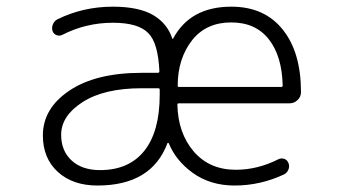

<svg xmlns="http://www.w3.org/2000/svg" viewBox="-20 -576 1040 584"><path d="M166 -166Q166 -117.2 197.8 -87.9Q229.5 -58.6 284.2 -58.6Q372.1 -58.6 418.9 -117.2Q465.8 -175.8 465.8 -288.1V-302.7Q465.8 -307.6 461.9 -307.6H411.1Q296.9 -307.6 231.4 -265.6Q166 -223.6 166 -166ZM524.4 -261.7Q519.5 -261.7 519.5 -257.8Q521.5 -170.9 569.3 -115.2Q617.2 -59.6 697.3 -59.6Q763.7 -59.6 827.1 -91.8Q835.9 -95.7 844.7 -92.8Q853.5 -89.8 857.4 -80.1Q861.3 -70.3 857.4 -60.5Q853.5 -50.8 844.7 -45.9Q772.5 -11.7 693.4 -11.7Q619.1 -11.7 565.4 -50.8Q514.6 -87.9 493.2 -140.6Q492.2 -141.6 491.2 -141.6Q490.2 -141.6 489.3 -140.6Q441.4 -11.7 276.4 -11.7Q201.2 -11.7 155.8 -53.2Q110.4 -94.7 110.4 -164.1Q110.4 -246.1 190.9 -300.3Q271.5 -354.5 411.1 -354.5H460Q464.8 -354.5 464.8 -359.4Q460.9 -446.3 430.7 -475.6Q400.4 -506.8 323.2 -506.8Q241.2 -506.8 168.9 -469.7Q161.1 -465.8 151.9 -469.2Q142.6 -472.7 139.6 -482.4Q136.7 -492.2 141.1 -502.4Q145.5 -512.7 155.3 -517.6Q233.4 -555.7 323.2 -555.7Q403.3 -555.7 447.3 -529.3Q489.3 -503.9 503.9 -459Q503.9 -458 504.9 -458Q505.9 -458 506.8 -459Q558.6 -555.7 683.6 -555.7Q784.2 -555.7 839.8 -486.3Q895.5 -417 895.5 -295.9Q895.5 -281.2 884.8 -271.5Q875 -261.7 860.4 -261.7ZM520.5 -315.4Q520.5 -311.5 524.4 -311.5H835Q839.8 -311.5 839.8 -315.4Q839.8 -315.4 839.8 -315.4Q837.9 -405.3 797.9 -456.1Q757.8 -507.8 683.1 -507.8Q608.4 -507.8 565.4 -455.1Q520.5 -398.4 520.5 -315.4Z"/></svg>

Font: Rounded-L Mgen+ 1mn light
Style: Regular
Weight: 200
Designer: [Source Han Sans]
Ryoko NISHIZUKA  (kana & ideographs); Paul D. Hunt (Latin, Greek & Cyrillic); Wenlong ZHANG  (bopomofo
Version: Version 1.059.20150602